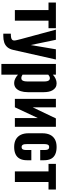

<svg xmlns="http://www.w3.org/2000/svg" viewBox="924 -1552 818 2705"><g transform="rotate(90 1332.5 -199.0)"><path d="M121 0V-474H15V-578H377V-474H271V0Z M454 163V57Q487 57 508 53Q529 49 539.5 38.5Q550 28 550 9Q550 -6 543.5 -32Q537 -58 529 -90L397 -578H540L614 -223L674 -578H818L684 18Q672 74 644.5 105.5Q617 137 577.5 150Q538 163 486 163Z M880 190V-578H1031V-535Q1058 -560 1089.5 -574Q1121 -588 1153 -588Q1188 -588 1212 -572.5Q1236 -557 1251 -531Q1266 -505 1272 -473Q1278 -441 1278 -408V-182Q1278 -126 1264 -83Q1250 -40 1221.5 -15Q1193 10 1148 10Q1117 10 1087.5 -5Q1058 -20 1031 -44V190ZM1081 -91Q1100 -91 1109.5 -102.5Q1119 -114 1123 -133Q1127 -152 1127 -175V-417Q1127 -438 1123 -455Q1119 -472 1109 -482.5Q1099 -493 1082 -493Q1068 -493 1055 -486.5Q1042 -480 1031 -470V-108Q1043 -100 1055 -95.5Q1067 -91 1081 -91Z M1372 0V-578H1492V-252L1648 -578H1766V0H1643V-324L1491 0Z M2050 10Q1986 10 1943 -14.5Q1900 -39 1878.5 -84Q1857 -129 1857 -191V-386Q1857 -451 1878.5 -495.5Q1900 -540 1943 -564Q1986 -588 2050 -588Q2112 -588 2154 -568.5Q2196 -549 2216.5 -510Q2237 -471 2237 -412V-357H2093V-416Q2093 -442 2088.5 -456.5Q2084 -471 2074.5 -477Q2065 -483 2050 -483Q2035 -483 2026 -475.5Q2017 -468 2013 -450.5Q2009 -433 2009 -402V-175Q2009 -128 2019.5 -111.5Q2030 -95 2051 -95Q2067 -95 2076 -102Q2085 -109 2089 -124Q2093 -139 2093 -162V-232H2237V-169Q2237 -111 2216 -70.5Q2195 -30 2153 -10Q2111 10 2050 10Z M2394 0V-474H2288V-578H2650V-474H2544V0Z"/></g></svg>

Font: Oswald SemiBold
Style: Regular
Weight: 600
Designer: Vernon Adams
Foundry: Vernon Adams
Version: Version 4.100; ttfautohint (v1.8.1.43-b0c9)